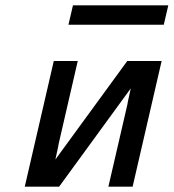

<svg xmlns="http://www.w3.org/2000/svg" viewBox="-20 -701 652 721"><path d="M237 -608 254 -681H612L595 -608ZM73 0 182 -472H272L201 -164Q200 -160 198 -148L188 -102L458 -472H587L478 0H387L458 -307Q459 -311 461 -323L471 -369L202 0Z"/></svg>

Font: Coval
Style: Italic
Weight: 400
Foundry: Context Ltd
Version: Version 001.000